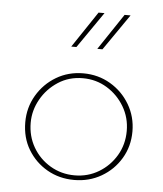

<svg xmlns="http://www.w3.org/2000/svg" viewBox="-48 -656 598 705"><g transform="rotate(5 251.5 -304.0)"><path d="M54 -190Q54 -244 80.5 -289Q107 -334 151.5 -360.5Q196 -387 251 -387Q306 -387 351 -360.5Q396 -334 422.5 -289Q449 -244 449 -190Q449 -135 422.5 -90.5Q396 -46 351 -20Q306 6 251 6Q196 6 151.5 -19.5Q107 -45 80.5 -89Q54 -133 54 -190ZM74 -190Q74 -140 97.5 -99.5Q121 -59 161.5 -35Q202 -11 251 -11Q300 -11 340 -35Q380 -59 404 -99.5Q428 -140 428 -190Q428 -239 404 -279.5Q380 -320 340 -344.5Q300 -369 251 -369Q200 -369 160 -343Q120 -317 97 -276Q74 -235 74 -190ZM309 -614 217 -481H198L287 -614ZM405 -614 313 -481H294L383 -614Z"/></g></svg>

Font: Josefin Sans Thin Thin
Style: Regular
Weight: 250
Version: Version 2.001